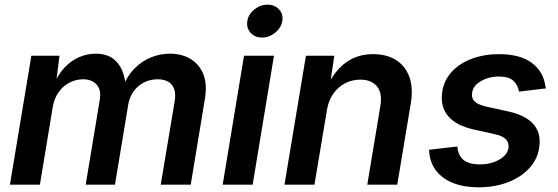

<svg xmlns="http://www.w3.org/2000/svg" viewBox="-20 -782 2364 813"><path d="M22 0 112.8 -545.9H231.9L215.3 -414.6L205.6 -418.5Q225.6 -467.3 254.4 -497.1Q283.2 -526.9 316.9 -540.8Q350.6 -554.7 384.8 -554.7Q426.8 -554.7 454.3 -536.6Q481.9 -518.6 496.6 -485.1Q511.2 -451.7 513.2 -404.3L499.5 -412.6Q518.6 -460.9 550 -492.4Q581.5 -523.9 620.1 -539.3Q658.7 -554.7 699.2 -554.7Q750 -554.7 787.1 -532.2Q824.2 -509.8 841.1 -467.3Q857.9 -424.8 847.7 -363.8L787.6 0H660.6L719.7 -353Q725.1 -387.2 716.6 -407.7Q708 -428.2 689.9 -437.3Q671.9 -446.3 647.5 -446.3Q614.7 -446.3 588.1 -432.1Q561.5 -418 544.7 -393.6Q527.8 -369.1 522.9 -338.4L466.8 0H342.8L402.3 -358.4Q409.7 -400.9 389.2 -423.6Q368.7 -446.3 332 -446.3Q302.2 -446.3 275.1 -432.6Q248 -418.9 229 -392.8Q210 -366.7 203.6 -330.1L148.9 0Z M922.9 0 1013.2 -545.9H1140.1L1049.8 0ZM1089.4 -623Q1059.1 -623 1040.8 -643.6Q1022.5 -664.1 1027.3 -692.9Q1031.7 -721.7 1057.1 -741.9Q1082.5 -762.2 1112.8 -762.2Q1143.6 -762.2 1161.9 -741.9Q1180.2 -721.7 1175.3 -692.9Q1170.4 -664.1 1145.3 -643.6Q1120.1 -623 1089.4 -623Z M1364.3 -315.4 1311.5 0H1184.6L1275.4 -545.9H1395.5L1375.5 -411.1L1364.3 -415Q1398.4 -484.9 1446.8 -518.8Q1495.1 -552.7 1559.6 -552.7Q1617.7 -552.7 1657.2 -527.6Q1696.8 -502.4 1713.6 -455.6Q1730.5 -408.7 1719.2 -342.8L1662.1 0H1535.2L1590.3 -331.5Q1600.1 -387.2 1576.4 -416Q1552.7 -444.8 1505.9 -444.8Q1470.7 -444.8 1440.9 -429.2Q1411.1 -413.6 1390.9 -384.5Q1370.6 -355.5 1364.3 -315.4Z M2007.8 11.2Q1945.3 11.2 1899.4 -6.8Q1853.5 -24.9 1827.4 -58.3Q1801.3 -91.8 1797.4 -138.2Q1797.4 -141.1 1797.1 -143.3Q1796.9 -145.5 1796.9 -147.9L1916.5 -161.6Q1920.4 -121.6 1943.8 -103.8Q1967.3 -85.9 2012.7 -85.9Q2043.9 -85.9 2070.3 -95.2Q2096.7 -104.5 2113.8 -120.4Q2130.9 -136.2 2133.3 -157.2Q2135.7 -178.2 2121.6 -192.6Q2107.4 -207 2072.8 -214.4L1982.9 -234.4Q1911.6 -251 1878.7 -289.1Q1845.7 -327.1 1851.6 -384.8Q1856.9 -437.5 1890.4 -475.1Q1923.8 -512.7 1976.6 -532.7Q2029.3 -552.7 2091.8 -552.7Q2182.1 -552.7 2231 -516.4Q2279.8 -480 2288.6 -421.4Q2289.6 -418.5 2290.3 -414.8Q2291 -411.1 2291.5 -407.7L2177.7 -394Q2172.9 -422.4 2153.6 -440.2Q2134.3 -458 2091.8 -458Q2064.5 -458 2039.6 -449.2Q2014.6 -440.4 1998 -425Q1981.4 -409.7 1979 -387.7Q1975.6 -366.2 1990 -352.3Q2004.4 -338.4 2043 -329.6L2132.3 -310.1Q2204.1 -294.4 2237.3 -257.8Q2270.5 -221.2 2264.2 -165Q2260.3 -124.5 2238.8 -92Q2217.3 -59.6 2182.1 -36.4Q2147 -13.2 2102.3 -1Q2057.6 11.2 2007.8 11.2Z"/></svg>

Font: Inter SemiBold
Style: Italic
Weight: 600
Italic angle: -9.3988°
Designer: Rasmus Andersson
Foundry: rsms
Version: Version 4.001;git-66647c0bb